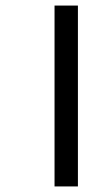

<svg xmlns="http://www.w3.org/2000/svg" viewBox="-20 -670 388 690"><path d="M176 0V-650H260V0Z"/></svg>

Font: Kurale
Style: Regular
Weight: 400
Designer: Eduardo Rodriguez Tunni
Foundry: Eduardo Rodriguez Tunni
Version: Version 2.000